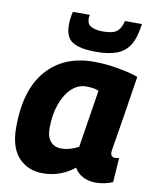

<svg xmlns="http://www.w3.org/2000/svg" viewBox="-87 -836 733 912"><g transform="rotate(10 280.0 -380.0)"><path d="M436 10Q403 10 375.5 -4Q348 -18 334 -44Q302 -18 263.5 -4Q225 10 182 10Q109 10 64.5 -38.5Q20 -87 20 -183Q20 -365 103 -459.5Q186 -554 330 -554Q386 -554 446.5 -543.5Q507 -533 545 -519Q527 -403 515.5 -330.5Q504 -258 497.5 -219.5Q491 -181 488.5 -165Q486 -149 486 -146Q486 -122 507 -122Q519 -122 527 -125L519 -7Q505 0 482 5Q459 10 436 10ZM331 -144 375 -422Q362 -428 346.5 -430Q331 -432 314 -432Q275 -432 244 -402.5Q213 -373 195 -322Q177 -271 177 -208Q177 -164 196.5 -142.5Q216 -121 247 -121Q268 -121 290.5 -127.5Q313 -134 331 -144ZM330 -602Q257 -602 219.5 -623Q182 -644 182 -707Q182 -736 190 -770H272Q270 -763 270 -758Q270 -753 270 -749Q270 -723 292 -713Q314 -703 345 -703Q398 -703 416.5 -721Q435 -739 441 -770H523Q515 -704 492.5 -667.5Q470 -631 430 -616.5Q390 -602 330 -602Z"/></g></svg>

Font: Georama
Style: Bold Italic
Weight: 700
Italic angle: -9°
Designer: Jean-Baptiste Levee
Foundry: Production Type
Version: Version 1.000